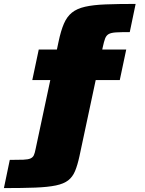

<svg xmlns="http://www.w3.org/2000/svg" viewBox="-118 -763 739 981"><path d="M-98 198 -68 54Q-24 54 1 53Q26 52 38 46.5Q50 41 55 30Q60 19 64 -2L139 -354H47L80 -510H207L166 -478L181 -549Q193 -606 208.5 -642Q224 -678 249.5 -698.5Q275 -719 316.5 -728.5Q358 -738 421 -740.5Q484 -743 575 -743L545 -599Q500 -599 475 -597.5Q450 -596 437.5 -589Q425 -582 419 -566Q413 -550 407 -522L397 -475L366 -510H527L494 -354H371L288 35Q278 81 265.5 111Q253 141 230.5 158.5Q208 176 167.5 184.5Q127 193 62.5 195.5Q-2 198 -98 198Z"/></svg>

Font: Saira SemiExpanded Black
Style: Regular
Weight: 900
Width: 6
Designer: Hector Gatti with collaboration of the Omnibus-Type team
Foundry: Omnibus-Type
Version: Version 1.101